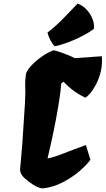

<svg xmlns="http://www.w3.org/2000/svg" viewBox="-20 -1035 586 1065"><path d="M219.2 9.8Q202.6 9.8 183.6 0.5Q164.6 -8.8 147 -22Q129.4 -35.2 117.2 -45.9Q91.3 -68.8 91.3 -93.8Q94.7 -130.9 96.7 -154.3Q98.6 -177.7 100.3 -197Q102.1 -216.3 103.8 -239.7Q105.5 -263.2 107.9 -300.3Q114.7 -395 118.4 -461.9Q122.1 -528.8 119.6 -571.8Q119.1 -578.6 120.6 -594Q122.1 -609.4 124.5 -627.9Q133.8 -650.9 158.9 -676.5Q184.1 -702.1 215.8 -723.9Q247.6 -745.6 277.3 -756.3Q291.5 -753.4 314 -745.8Q336.4 -738.3 358.6 -729.2Q380.9 -720.2 394 -712.4L544.9 -723.1Q548.3 -676.8 538.6 -637Q528.8 -597.2 512.7 -566.7Q496.6 -536.1 480 -517.1Q463.4 -498 453.1 -493.2Q421.9 -507.8 392.3 -528.8Q362.8 -549.8 332 -582L319.3 -571.3Q317.4 -535.6 308.8 -480.2Q300.3 -424.8 288.6 -363.8Q276.9 -302.7 264.6 -247.6Q252.4 -192.4 243.7 -156.2Q272.9 -160.6 329.6 -182.9Q386.2 -205.1 456.5 -230.5L481.4 -148.9Q461.4 -120.6 421.1 -85.9Q380.9 -51.3 328.4 -23.9Q275.9 3.4 219.2 9.8ZM283.7 -778.3Q272.9 -788.1 261.2 -809.1Q249.5 -830.1 243.2 -854Q293 -893.1 328.9 -930.4Q364.7 -967.8 410.6 -1015.1Q438 -1005.4 459.2 -982.9Q480.5 -960.4 492.2 -932.1Q503.9 -903.8 501 -875.5Q478 -856.9 439.9 -836.9Q401.9 -816.9 360.1 -801Q318.4 -785.2 283.7 -778.3Z"/></svg>

Font: Fruktur
Style: Italic
Weight: 400
Italic angle: -8°
Designer: Viktoriya Grabowska, Eben Sorkin
Foundry: Viktoriya Grabowska
Version: Version 1.008; ttfautohint (v1.8.4.7-5d5b)